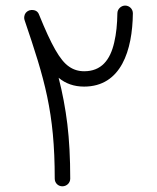

<svg xmlns="http://www.w3.org/2000/svg" viewBox="-20 -631 555 678"><path d="M200.2 26.9C215.3 26.9 228 15.1 228 0C228 -72.8 224.6 -136.7 217.8 -192.9C210.9 -249 200.7 -303.2 187 -356.4C211.9 -335.4 242.2 -325.2 276.9 -325.2C408.2 -325.2 447.8 -454.1 449.2 -584C449.2 -599.1 437 -611.3 421.9 -611.3C407.7 -611.3 394.5 -599.1 394.5 -584C394 -546.4 390.6 -511.7 383.3 -481C369.1 -418.5 337.4 -379.4 277.3 -379.4C257.3 -379.4 239.3 -384.8 223.6 -396C191.9 -417.5 161.6 -471.7 118.2 -578.6C114.3 -589.8 106 -595.7 92.8 -595.7H91.8H89.4C88.9 -595.7 88.9 -595.7 88.9 -595.2C86.4 -595.2 84.5 -594.7 82 -593.8C72.8 -589.8 67.4 -583 65.9 -573.7C65.4 -571.8 65.4 -569.8 65.4 -568.4C65.4 -565.4 65.9 -562.5 66.9 -559.6C137.7 -351.1 173.3 -234.9 173.3 0C173.3 15.1 185.1 26.9 200.2 26.9Z"/></svg>

Font: Mikhak Light
Style: Regular
Weight: 300
Designer: Amin Abedi
Version: Version 3.2